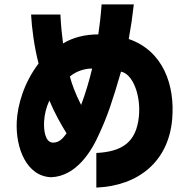

<svg xmlns="http://www.w3.org/2000/svg" viewBox="-20 -775 867 871"><path d="M417 -81V76C609 68 744 -43 761 -233C775 -390 719 -545 564 -598C577 -672 578 -680 587 -755H441C436 -692 432 -661 426 -619C365 -619 311 -605 266 -578C260 -624 257 -654 254 -709H121C124 -648 136 -559 155 -487C87 -397 60 -298 56 -224C50 -103 101 26 213 29C324 24 394 -84 432 -172C468 -250 491 -319 529 -450C582 -440 620 -343 610 -246C598 -126 530 -87 417 -81ZM180 -223C182 -257 189 -286 204 -319C229 -259 258 -209 282 -170C266 -148 249 -128 221 -128C184 -128 178 -186 180 -223ZM297 -428C326 -453 369 -465 398 -464C385 -409 368 -352 348 -299C322 -349 305 -397 297 -428Z"/></svg>

Font: コーポレート・ロゴ ver3 Bold
Style: Regular
Weight: 700
Designer: [KANA_main] LOGOTYPE.JP [Source Han Sans] Ryoko NISHIZUKA 西塚涼子 (kana, bopomofo & ideographs); Paul D. Hunt (Latin, Greek
Version: Version 12.001;FEAKit 1.0